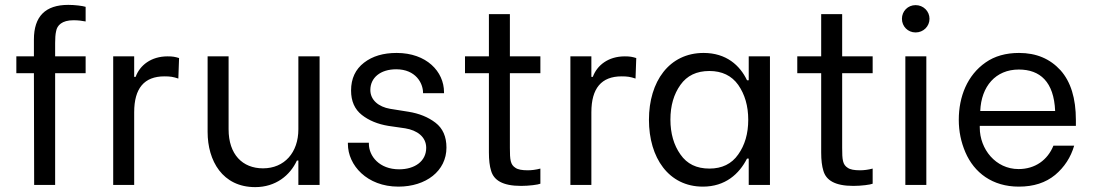

<svg xmlns="http://www.w3.org/2000/svg" viewBox="-20 -758 4482 787"><path d="M281 -675C300 -675 316 -673 331 -670V-730C318 -734 287 -738 260 -738C166 -738 119 -691 119 -596V-527H47V-458H119L120 0H206V-458H331V-527H206V-582C206 -601 207 -617 210 -630C214 -654 234 -675 281 -675Z M444 0H530V-298C530 -396 571 -445 654 -445C678 -445 690 -443 711 -436L714 -520C698 -525 688 -527 667 -527C599 -527 553 -490 536 -443H530V-527H444Z M1290 -527H1203V-228C1203 -133 1146 -68 1058 -68C974 -68 917 -125 917 -228V-527H831V-217C831 -99 892 9 1026 9C1110 9 1169 -39 1197 -100H1203V0H1290Z M1613 7C1726 7 1810 -57 1810 -153C1810 -198 1795 -232 1765 -255C1735 -278 1698 -293 1654 -300L1579 -312C1532 -320 1498 -348 1498 -389C1498 -440 1540 -474 1604 -474C1684 -474 1714 -417 1714 -378V-376H1800V-380C1800 -465 1728 -541 1606 -541C1551 -541 1507 -528 1472 -501C1437 -474 1419 -436 1419 -387C1419 -343 1434 -310 1463 -287C1492 -264 1529 -249 1572 -242L1641 -232C1690 -224 1727 -197 1727 -152C1727 -97 1680 -64 1616 -64C1535 -64 1492 -118 1492 -169V-173H1406V-168C1406 -81 1484 7 1613 7Z M2195 -458V-527H2070V-700H1984V-527H1886V-458H1984V-133C1984 -102 1987 -77 1993 -58C2004 -20 2039 4 2116 4C2149 4 2186 -1 2195 -5V-67C2176 -62 2159 -60 2143 -60C2120 -60 2103 -63 2093 -70C2072 -83 2070 -103 2070 -152V-458Z M2318 0H2404V-298C2404 -396 2445 -445 2528 -445C2552 -445 2564 -443 2585 -436L2588 -520C2572 -525 2562 -527 2541 -527C2473 -527 2427 -490 2410 -443H2404V-527H2318Z M2861 7C2953 7 3010 -45 3042 -108H3049V0H3136V-527H3049V-429H3042C3013 -490 2957 -541 2864 -541C2723 -541 2640 -424 2640 -267C2640 -111 2721 7 2861 7ZM2888 -67C2835 -67 2796 -86 2769 -125C2742 -163 2728 -211 2728 -268C2728 -325 2742 -372 2769 -410C2796 -448 2835 -467 2888 -467C2939 -467 2979 -448 3006 -410C3033 -371 3047 -324 3047 -267C3047 -210 3033 -163 3006 -125C2979 -86 2939 -67 2888 -67Z M3557 -458V-527H3432V-700H3346V-527H3248V-458H3346V-133C3346 -102 3349 -77 3355 -58C3366 -20 3401 4 3478 4C3511 4 3548 -1 3557 -5V-67C3538 -62 3521 -60 3505 -60C3482 -60 3465 -63 3455 -70C3434 -83 3432 -103 3432 -152V-458Z M3733 -625C3765 -625 3790 -650 3790 -681C3790 -712 3765 -737 3733 -737C3701 -737 3677 -712 3677 -681C3677 -650 3701 -625 3733 -625ZM3691 0H3777V-527H3691Z M4156 7C4217 7 4266 -9 4305 -41C4343 -73 4369 -113 4383 -161H4298C4274 -102 4223 -65 4155 -65C4061 -65 3996 -147 3996 -235V-242H4390V-266C4390 -355 4369 -423 4327 -470C4284 -517 4228 -541 4157 -541C4103 -541 4057 -528 4020 -502C3945 -450 3910 -362 3910 -267C3910 -220 3919 -176 3937 -134C3973 -50 4048 7 4156 7ZM3998 -303C4002 -404 4061 -473 4156 -473C4243 -473 4300 -423 4305 -303Z"/></svg>

Font: Be Vietnam
Style: Regular
Weight: 400
Designer: Gabriel Lam
Foundry: TypeRant
Version: Version 4.000